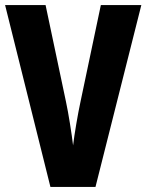

<svg xmlns="http://www.w3.org/2000/svg" viewBox="-20 -734 575 754"><path d="M535 -714H376L296 -334C286 -288 272 -206 267 -163C262 -206 249 -289 239 -335L159 -714H0L178 0H355Z"/></svg>

Font: Noto Sans Myanmar ExtraCondensed ExtraBold
Style: Regular
Weight: 800
Width: 2
Designer: Monotype Design Team
Foundry: Monotype Imaging Inc.
Version: Version 2.107